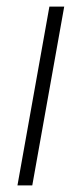

<svg xmlns="http://www.w3.org/2000/svg" viewBox="-20 -563 250 583"><path d="M33 0 130 -543H175L78 0Z"/></svg>

Font: Poppins ExtraLight
Style: Italic
Weight: 275
Italic angle: -10°
Designer: Ninad Kale (Devanagari), Jonny Pinhorn (Latin)
Foundry: Indian Type Foundry
Version: Version 3.200;PS 1.000;hotconv 16.6.54;makeotf.lib2.5.65590